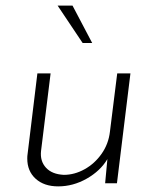

<svg xmlns="http://www.w3.org/2000/svg" viewBox="-20 -652 549 683"><path d="M444 -391 396 0H354L362 -86Q337 -44 288.5 -16.5Q240 11 187 11Q137 11 107 -16Q77 -43 77 -88Q77 -98 78 -103L113 -391H160L126 -115Q122 -79 143.5 -55.5Q165 -32 207 -30Q245 -30 281 -50Q317 -70 341.5 -105Q366 -140 371 -183L397 -391ZM308 -499H274L185 -632H238Z"/></svg>

Font: Josefin Sans Light
Style: Italic
Weight: 300
Italic angle: -7°
Designer: Santiago Orozco
Foundry: Typemade
Version: Version 2.000